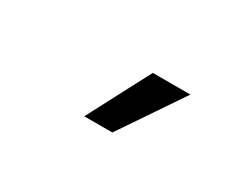

<svg xmlns="http://www.w3.org/2000/svg" viewBox="-36 -897 541 428"><g transform="rotate(30 234.5 -683.0)"><path d="M269.5 -762.7H366.2L257.8 -602.5H185.5Z"/></g></svg>

Font: WEMIX Pretendard Variable
Style: Regular
Weight: 400
Designer: Base glyphs from Inter by Rasmus Andersson; Hangeul glyphs from Noto Sans CJK(Source Han Sans) by Jang Soo-young and Kan
Foundry: Kil Hyung-jin
Version: Version 1.000;Glyphs 3.2 (3208)